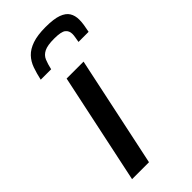

<svg xmlns="http://www.w3.org/2000/svg" viewBox="-234 -783 834 834"><g transform="rotate(-45 183.0 -366.5)"><path d="M38 0 146 -510H250L142 0ZM63 -586Q70 -618 79.5 -645Q89 -672 107.5 -691.5Q126 -711 158 -722Q190 -733 239 -733Q290 -733 317 -723Q344 -713 355 -695Q366 -677 366 -652Q366 -637 363.5 -621Q361 -605 357 -586H295Q297 -599 299 -609.5Q301 -620 301 -629Q301 -649 287 -660Q273 -671 230 -671Q189 -671 169 -661Q149 -651 141 -632Q133 -613 127 -586Z"/></g></svg>

Font: Saira SemiExpanded Medium
Style: Italic
Weight: 500
Width: 6
Italic angle: -12°
Designer: Hector Gatti with collaboration of the Omnibus-Type team
Foundry: Omnibus-Type
Version: Version 1.101